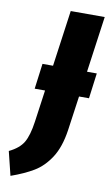

<svg xmlns="http://www.w3.org/2000/svg" viewBox="-160 -744 561 968"><g transform="rotate(10 120.5 -259.5)"><path d="M288 -278H237L212 -101Q199 -13 164 41Q129 95 81.5 123.5Q34 152 -34 176L-64 54Q-12 29 9 -7Q30 -43 40 -114L63 -278H10L27 -408H81L121 -695H295L255 -408H305Z"/></g></svg>

Font: Fira Sans Extra Condensed ExtraBold
Style: Italic
Weight: 800
Width: 3
Italic angle: -8°
Designer: Carrois Corporate & Edenspiekermann AG
Foundry: Carrois Corporate GbR & Edenspiekermann AG
Version: Version 4.203